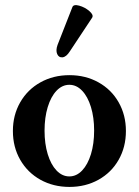

<svg xmlns="http://www.w3.org/2000/svg" viewBox="-20 -718 541 749"><path d="M30.3 -207Q30.3 -269 58.8 -318.8Q87.4 -368.7 137.7 -396.7Q188.1 -424.8 251 -424.8Q313.9 -424.8 364.2 -396.7Q414.6 -368.7 442.9 -318.8Q471.2 -269 471.2 -207Q471.2 -144.5 442.9 -94.7Q414.6 -44.9 364.2 -16.8Q313.9 11.2 251 11.2Q188.1 11.2 137.7 -16.8Q87.4 -44.9 58.8 -94.7Q30.3 -144.5 30.3 -207ZM347.2 -208.6Q347.2 -259.8 334.8 -300.5Q322.3 -341.2 300.3 -364.2Q278.3 -387.2 250.5 -387.2Q222.7 -387.2 200.6 -364.2Q178.6 -341.1 166.2 -300.4Q153.8 -259.6 153.8 -208.4Q153.8 -157.2 166.2 -116.5Q178.6 -75.8 200.6 -52.8Q222.6 -29.8 250.5 -29.8Q278.3 -29.8 300.3 -52.8Q322.3 -75.9 334.8 -116.6Q347.2 -157.3 347.2 -208.6ZM204.6 -543 262.2 -689.9Q266.6 -702.1 288.8 -696Q311 -689.9 328.6 -674.8Q346.2 -659.7 339.4 -648.9L252.4 -517.6Q238.8 -496.1 224.1 -494.4Q209.5 -492.7 203.1 -507.1Q196.8 -521.5 204.6 -543Z"/></svg>

Font: Junicode Two Beta VF
Style: Regular
Weight: 400
Designer: Peter S. Baker
Foundry: Briery Creek Software
Version: Version 1.031 beta; ttfautohint (v1.8.1.43-b0c9)